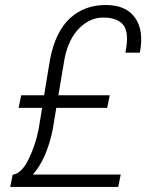

<svg xmlns="http://www.w3.org/2000/svg" viewBox="-20 -741 580 761"><path d="M203.1 -313.5 189 -227.5Q177.2 -170.4 157.7 -125.5Q138.2 -80.6 110.4 -49.3H458.5L448.7 0H20.5L30.3 -49.3H34.7Q67.9 -56.6 94.5 -112.3Q121.1 -168 132.8 -227.5L147 -313.5H53.7L64 -363.3H154.8L178.7 -507.8Q200.2 -615.7 257.3 -668.5Q314.5 -721.2 398.9 -721.2Q480 -721.2 515.6 -670.2Q551.3 -619.1 534.2 -532.2H477.1Q492.7 -611.3 469.2 -641.4Q445.8 -671.4 389.2 -671.4Q335.9 -671.4 293.5 -628.4Q251 -585.4 235.8 -507.8L211.4 -363.3H415L404.8 -313.5Z"/></svg>

Font: Franko
Style: Light Italic
Weight: 300
Designer: Google
Version: Version 1.200310; 2013